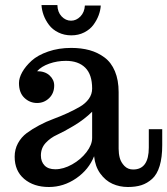

<svg xmlns="http://www.w3.org/2000/svg" viewBox="-20 -728 663 761"><path d="M38.1 0ZM379.4 -706.1Q378.4 -687.5 371.1 -667.7Q363.8 -647.9 350.3 -629.6Q336.9 -611.3 314 -599.6Q291 -587.9 262.7 -587.9Q234.4 -587.9 211.2 -599.4Q188 -610.8 174.1 -629.4Q160.2 -647.9 152.8 -668.2Q145.5 -688.5 144.5 -708H207.5Q208 -680.2 224.1 -663.1Q240.2 -646 261.7 -646Q282.2 -646 298.6 -662.6Q314.9 -679.2 316.4 -706.1ZM142.1 -111.8Q142.1 -87.4 156.5 -72.3Q170.9 -57.1 199.2 -57.1Q231.4 -57.1 265.9 -76.4Q300.3 -95.7 322.8 -125Q345.2 -154.3 345.2 -181.2V-285.2Q314 -254.4 273.2 -230Q232.4 -205.6 206.3 -193.8Q180.2 -182.1 161.1 -161.6Q142.1 -141.1 142.1 -111.8ZM623 -152.8Q623 -104 612.8 -70.3Q602.5 -36.6 583 -19Q563.5 -1.5 540.5 5.9Q517.6 13.2 486.8 13.2Q454.1 13.2 425.8 0.5Q397.5 -12.2 377.2 -40.5Q356.9 -68.8 353 -108.9Q332 -55.7 282 -21.2Q231.9 13.2 173.8 13.2Q113.8 13.2 75.9 -18.8Q38.1 -50.8 38.1 -106.9Q38.1 -136.2 51.3 -160.4Q64.5 -184.6 86.2 -200.7Q107.9 -216.8 135.5 -231.4Q163.1 -246.1 191.7 -256.6Q220.2 -267.1 247.8 -279.8Q275.4 -292.5 297.1 -305.2Q318.8 -317.9 332 -336.2Q345.2 -354.5 345.2 -377Q345.2 -432.6 317.9 -459.7Q290.5 -486.8 241.2 -486.8Q206.5 -486.8 175.3 -475.8Q144 -464.8 127 -445.8Q158.2 -445.8 176.5 -429Q194.8 -412.1 194.8 -389.2Q194.8 -358.4 174.8 -339.1Q154.8 -319.8 127 -319.8Q98.1 -319.8 76.7 -340.1Q55.2 -360.4 55.2 -398.9Q55.2 -418.9 68.1 -442.1Q81.1 -465.3 105.2 -487.3Q129.4 -509.3 170.9 -523.7Q212.4 -538.1 262.2 -538.1Q302.2 -538.1 335 -529.1Q367.7 -520 394.3 -500.2Q420.9 -480.5 435.5 -445.6Q450.2 -410.6 450.2 -362.8V-138.2Q450.2 -119.1 454.8 -101.8Q459.5 -84.5 473.1 -70.3Q486.8 -56.2 507.8 -56.2Q569.8 -56.2 569.8 -143.1V-215.8H623Z"/></svg>

Font: Trocchi
Style: Regular
Weight: 400
Designer: vernon adams
Version: Version 1.0; ttfautohint (v0.8) -l 6 -r 50 -G 100